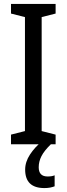

<svg xmlns="http://www.w3.org/2000/svg" viewBox="-20 -734 340 977"><path d="M263 0H36V-49L107 -67V-647L36 -665V-714H263V-665L192 -647V-67L263 -49ZM177 117Q177 164 222 164Q234 164 242.5 162.5Q251 161 258 158V214Q248 218 235 220.5Q222 223 206 223Q108 223 108 129Q108 90 132.5 52.5Q157 15 192 -13L239 0Q205 33 191 60.5Q177 88 177 117Z"/></svg>

Font: Noto Sans Bengali UI Condensed
Style: Regular
Weight: 400
Width: 3
Designer: Jelle Bosma - Monotype Design Team
Foundry: Monotype Imaging Inc.
Version: Version 2.003; ttfautohint (v1.8.4.7-5d5b)